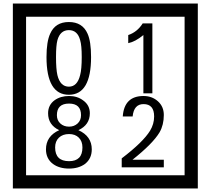

<svg xmlns="http://www.w3.org/2000/svg" viewBox="-20 -980 1195 1090"><path d="M1103 90H53V-960H1103ZM1028 15V-885H128V15ZM497 -656Q497 -442 371 -442Q244 -442 244 -656Q244 -744 265 -789Q294 -855 371 -855Q448 -855 477 -789Q497 -745 497 -656ZM444 -656Q444 -723 435 -752Q420 -809 371 -809Q322 -809 306 -752Q298 -723 298 -656Q298 -587 306 -553Q322 -488 371 -488Q419 -488 435 -554Q444 -587 444 -656ZM845 -450H794V-781Q748 -743 708 -735V-781Q759 -798 790 -847H845ZM501 -132Q501 -79 462 -49Q426 -23 372 -23Q317 -23 281 -49Q241 -79 241 -132Q241 -207 316 -241Q253 -271 253 -337Q253 -384 290 -411Q324 -435 372 -435Q419 -435 452 -410Q490 -383 490 -337Q490 -271 425 -241Q501 -207 501 -132ZM440 -326Q440 -392 372 -392Q303 -392 303 -326Q303 -297 322.5 -279Q342 -261 372 -261Q401 -261 420.5 -279Q440 -297 440 -326ZM448 -143Q448 -178 427.5 -198.5Q407 -219 372 -219Q336 -219 314.5 -198.5Q293 -178 293 -143Q293 -65 372 -65Q448 -65 448 -143ZM910 -30H671V-81Q792 -173 832 -238Q855 -276 855 -319Q855 -389 795 -389Q740 -389 733 -319H677Q685 -435 795 -435Q843 -435 876.5 -405Q910 -375 910 -327Q910 -271 886 -229Q848 -165 732 -73H910Z"/></svg>

Font: Unicode BMP Fallback SIL
Style: Regular
Weight: 400
Foundry: NRSI, SIL International
Version: Version 5.1 Based on Unicode 5.1